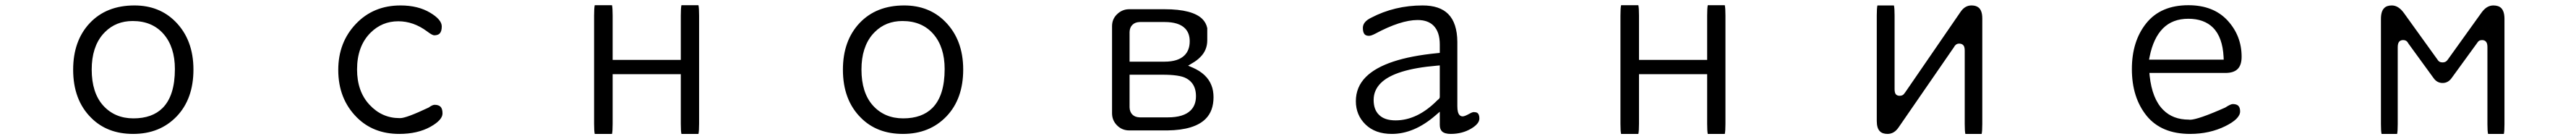

<svg xmlns="http://www.w3.org/2000/svg" viewBox="-20 -510 10040 541"><path d="M497.1 -428.2Q573.2 -428.2 617.4 -377.7Q661.6 -327.1 661.6 -241.2Q661.6 -137.7 613.8 -89.8Q573.2 -49.3 500 -49.3Q427.2 -49.3 381.8 -99.6Q337.4 -149.4 337.4 -239.3Q337.4 -326.2 381.3 -377L389.2 -385.3Q432.1 -428.2 497.1 -428.2ZM503.9 -488.8Q395 -488.8 330.1 -420.4Q265.1 -351.6 265.1 -238.8Q265.1 -121.1 335 -51.8Q397.5 11.2 499 11.2Q603 11.2 668.5 -56.9Q733.9 -125 733.9 -239.3Q733.9 -355.5 663.1 -426.3Q600.6 -488.8 503.9 -488.8Z M1541 -488.8Q1435.1 -488.8 1366.7 -416.7Q1298.3 -344.7 1298.3 -237.8Q1298.3 -125.5 1370.6 -53.2Q1435.1 11.2 1536.1 11.2Q1607.4 11.2 1657.7 -16.6Q1704.6 -43 1704.6 -68.4Q1704.6 -86.9 1696.8 -94.7Q1689 -102.1 1673.8 -102.1Q1665.5 -102.1 1650.4 -91.3Q1563.5 -50.3 1540 -50.3Q1538.6 -50.3 1537.1 -50.3Q1468.3 -50.3 1419.9 -102.5Q1371.6 -154.3 1371.6 -239.7Q1371.6 -330.1 1423.8 -382.3Q1468.8 -427.2 1532.2 -427.2Q1591.3 -427.2 1644 -388.2Q1656.2 -378.9 1662.8 -375.7Q1669.4 -372.6 1671.9 -372.6Q1686.5 -372.6 1693.4 -379.4Q1701.7 -387.7 1701.7 -407.2Q1701.7 -433.6 1656.7 -460.4Q1609.4 -488.8 1541 -488.8Z M2635.7 -489.7Q2633.3 -478.5 2633.3 -449.2V-276.9H2367.7V-449.2Q2367.7 -478.5 2365.2 -489.7H2297.9Q2295.4 -478.5 2295.4 -449.2V-28.3Q2295.4 0.5 2297.9 11.2H2365.2Q2367.7 0.5 2367.7 -28.3V-221.2H2633.3V-28.3Q2633.3 0.5 2635.7 11.2H2702.1Q2704.6 0.5 2704.6 -28.3V-449.2Q2704.6 -478.5 2702.1 -489.7Z M3497.1 -428.2Q3573.2 -428.2 3617.4 -377.7Q3661.6 -327.1 3661.6 -241.2Q3661.6 -137.7 3613.8 -89.8Q3573.2 -49.3 3500 -49.3Q3427.2 -49.3 3381.8 -99.6Q3337.4 -149.4 3337.4 -239.3Q3337.4 -326.2 3381.3 -377L3389.2 -385.3Q3432.1 -428.2 3497.1 -428.2ZM3503.9 -488.8Q3395 -488.8 3330.1 -420.4Q3265.1 -351.6 3265.1 -238.8Q3265.1 -121.1 3335 -51.8Q3397.5 11.2 3499 11.2Q3603 11.2 3668.5 -56.9Q3733.9 -125 3733.9 -239.3Q3733.9 -355.5 3663.1 -426.3Q3600.6 -488.8 3503.9 -488.8Z M4382.3 -270V-384.8V-385.3Q4382.8 -402.8 4393.1 -413.1Q4403.3 -423.8 4422.4 -424.3H4422.9H4518.6Q4573.7 -424.3 4598.1 -399.9Q4616.7 -381.3 4616.7 -349.6Q4616.7 -314.9 4596.7 -294.9Q4571.8 -270 4518.6 -270ZM4382.3 -219.2H4510.7Q4577.6 -219.2 4602.5 -205.6Q4612.8 -200.2 4620.6 -192.4Q4641.1 -171.9 4641.1 -135.7Q4641.1 -101.1 4620.6 -80.6Q4593.3 -53.2 4531.2 -53.2H4422.9H4422.4Q4403.3 -53.7 4393.1 -64.2Q4382.8 -74.7 4382.3 -92.3V-92.8ZM4685.1 -353.5V-400.4Q4680.7 -421.4 4666 -436Q4647.5 -454.6 4610.6 -464.4Q4573.7 -474.1 4518.6 -474.1H4380.9Q4353 -474.1 4332.5 -453.6Q4314 -435.1 4314 -408.2V-69.3Q4314 -41.5 4333.5 -22Q4353 -2.4 4380.9 -2.4H4530.3Q4635.3 -3.9 4678.7 -47.4Q4709.5 -78.1 4709.5 -131.8Q4709.5 -144.5 4707.5 -156Q4705.6 -167.5 4701.2 -178.2Q4684.1 -222.2 4628.9 -246.6L4610.4 -254.4L4627.4 -264.6Q4645.5 -274.9 4658.2 -288.1Q4685.1 -314.5 4685.1 -353.5ZM4602.5 -205.6H4602.1Q4602.5 -205.6 4602.5 -205.6Z M5591.3 -255.4V-132.8Q5591.3 -128.4 5587.4 -124.5Q5585.4 -122.6 5581.1 -119.1Q5503.9 -41.5 5418.9 -41.5Q5375.5 -41.5 5354 -63.5Q5333.5 -83.5 5333.5 -121.1Q5333.5 -158.7 5361.3 -186.5Q5415.5 -240.7 5580.1 -254.4ZM5591.3 -75.2V-24.4Q5591.3 -7.3 5599.6 1Q5609.9 11.2 5633.8 11.2Q5678.7 11.2 5713.4 -9.3Q5745.6 -28.3 5745.6 -48.8Q5745.6 -65.4 5737.3 -70.8Q5732.4 -73.7 5723.6 -73.7Q5717.8 -73.7 5705.1 -66.4Q5688 -57.1 5680.7 -57.1Q5673.3 -57.1 5668.5 -62Q5659.7 -70.8 5659.7 -96.7V-346.7Q5659.2 -420.4 5624 -455.6Q5590.8 -488.8 5524.4 -488.8Q5415.5 -488.8 5323.7 -440.9Q5291.5 -425.3 5291.5 -401.4Q5291.5 -383.3 5298.8 -376Q5304.2 -370.6 5315.4 -370.6Q5323.7 -370.6 5338.9 -378.4Q5439 -432.1 5504.9 -432.1Q5544.9 -432.1 5566.9 -410.2Q5591.3 -385.7 5591.3 -336.9V-304.2L5582 -303.2Q5376 -283.2 5303.2 -210.4Q5264.2 -171.4 5264.2 -116.2Q5264.2 -62 5302 -25.4Q5339.8 11.2 5404.3 11.2Q5491.2 11.2 5574.2 -60.5ZM5581.1 -119.1 5581.5 -119.6Q5581.1 -119.6 5581.1 -119.1Z M6635.7 -489.7Q6633.3 -478.5 6633.3 -449.2V-276.9H6367.7V-449.2Q6367.7 -478.5 6365.2 -489.7H6297.9Q6295.4 -478.5 6295.4 -449.2V-28.3Q6295.4 0.5 6297.9 11.2H6365.2Q6367.7 0.5 6367.7 -28.3V-221.2H6633.3V-28.3Q6633.3 0.5 6635.7 11.2H6702.1Q6704.6 0.5 6704.6 -28.3V-449.2Q6704.6 -478.5 6702.1 -489.7Z M7296.9 -488.8Q7294.4 -478 7294.4 -450.2V-39.1Q7294.4 -10.7 7306.6 1Q7316.4 11.2 7336.4 11.2Q7362.8 11.2 7380.4 -15.6L7594.7 -325.7Q7598.1 -331.5 7600.1 -333.5Q7603 -336.4 7604.5 -337.4Q7609.4 -340.3 7614.7 -340.3Q7632.8 -340.3 7636.2 -324.2Q7637.2 -319.3 7637.2 -312.5V-27.3Q7637.2 0.5 7639.6 11.2H7703.1Q7705.6 0.5 7705.6 -27.3V-438.5Q7705.6 -475.6 7684.1 -484.9Q7675.8 -488.8 7663.1 -488.8Q7637.2 -488.8 7619.6 -461.9L7405.8 -151.4Q7399.9 -142.6 7395.3 -139.9Q7390.6 -137.2 7383.8 -137.2Q7367.2 -137.2 7364.7 -152.8Q7363.8 -157.2 7363.8 -164.1V-450.2Q7363.8 -478 7361.3 -488.8Z M8605 -402.3Q8642.1 -364.7 8646 -288.6L8646.5 -277.8H8355.5L8357.9 -290Q8372.6 -362.3 8409.9 -399.7Q8447.3 -437 8508.5 -437Q8569.8 -437 8605 -402.3ZM8356.9 -226.1H8653.3Q8685.5 -226.1 8700.9 -241.5Q8716.3 -256.8 8716.3 -289.1Q8716.3 -371.1 8661.1 -430.7Q8606 -489.7 8508.8 -489.7Q8401.4 -489.7 8345 -419.9Q8288.6 -350.1 8288.6 -241.2Q8288.6 -129.9 8346.7 -58.6Q8404.3 11.2 8515.6 11.2Q8591.3 11.2 8652.8 -19Q8681.6 -33.2 8696 -47.6Q8710.4 -62 8710.4 -76.2Q8710.4 -91.3 8703.6 -98.1Q8696.8 -105 8681.6 -105Q8677.7 -105 8670.2 -101.6Q8662.6 -98.1 8652.3 -91.3Q8545.4 -43.9 8514.6 -43.9Q8512.7 -43.9 8510.7 -44.4Q8448.2 -44.4 8410.6 -82.5Q8367.7 -125 8357.9 -214.8Z M9738.3 11.2Q9740.7 1 9740.7 -26.4V-436.5Q9740.7 -465.8 9728 -478.5Q9717.8 -488.8 9697.3 -488.8Q9670.4 -488.8 9649.9 -459L9520 -278.3Q9516.6 -273.4 9513.7 -271.5Q9508.3 -267.1 9499 -267.1Q9492.2 -267.1 9487.3 -270L9483.4 -272.9Q9481 -275.9 9478 -280.3L9349.1 -459Q9327.6 -488.8 9301.8 -488.8Q9281.7 -488.8 9272 -478.5Q9259.3 -466.3 9259.3 -436.5V-26.4Q9259.3 1 9261.7 11.2H9322.3Q9324.7 1 9324.7 -26.4V-326.2Q9324.7 -342.3 9331.1 -348.6Q9336.4 -354 9345.7 -354Q9355 -354 9360.8 -348.6Q9363.8 -345.2 9367.2 -339.4L9464.4 -206.1Q9478 -187 9499.5 -187Q9521 -187 9534.7 -206.1L9631.8 -339.4Q9637.2 -348.1 9641.8 -351.1Q9646.5 -354 9653.3 -354Q9664.6 -354 9669.9 -346.2Q9674.3 -340.3 9674.3 -326.2V-26.4Q9674.3 1 9676.8 11.2Z"/></svg>

Font: YuPearl-ExtraLight
Style: ExtraLight
Weight: 200
Designer: Max Yao
Foundry: Max-Everyday
Version: Version 1.011; ttfautohint (v1.8.3)